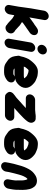

<svg xmlns="http://www.w3.org/2000/svg" viewBox="1255 -2070 894 3444"><g transform="rotate(90 1702.0 -348.0)"><path d="M172 -692 130 -455C127 -436 124 -417 122 -397L114 -341C109 -306 106 -271 100 -238L70 -69C62 -24 95 14 140 14C185 14 229 -24 237 -69L253 -157C258 -155 262 -153 266 -150C267 -150 270 -149 272 -147C281 -141 291 -135 301 -129C304 -128 307 -126 309 -124C326 -111 337 -98 353 -84C364 -76 372 -66 382 -57C396 -46 408 -33 425 -24C438 -8 457 0 480 0C526 0 570 -37 578 -83C586 -129 556 -160 524 -175H523C518 -180 513 -185 507 -190C492 -203 478 -216 464 -229C446 -248 425 -267 399 -280C389 -285 384 -291 375 -296C383 -304 397 -316 405 -323C414 -329 422 -335 430 -340L455 -358C478 -376 506 -390 528 -409C541 -418 554 -426 566 -435C604 -461 623 -514 600 -552C579 -585 527 -595 485 -565C465 -552 445 -539 426 -523C406 -512 387 -499 369 -485C344 -466 317 -449 292 -428L339 -692C347 -737 315 -775 270 -775C225 -775 180 -737 172 -692Z M742 -450 675 -67C667 -22 699 17 744 17C789 17 834 -22 842 -67L909 -450C917 -495 885 -533 840 -533C795 -533 750 -495 742 -450ZM785 -659C777 -612 810 -573 857 -573C903 -573 947 -610 955 -656C963 -703 931 -742 884 -742C838 -742 793 -705 785 -659Z M1274 -410C1275 -410 1276 -410 1277 -409C1300 -403 1322 -392 1342 -383C1356 -366 1375 -356 1385 -336C1375 -333 1365 -329 1354 -329C1347 -328 1340 -328 1332 -328H1174L1178 -338C1183 -350 1184 -354 1191 -363L1211 -387C1217 -395 1228 -408 1237 -413H1243C1253 -413 1264 -411 1274 -410ZM1307 -141H1266C1263 -141 1257 -141 1250 -142C1228 -142 1218 -152 1206 -161H1302C1320 -161 1337 -162 1353 -164L1340 -158C1332 -152 1325 -149 1316 -143C1314 -143 1309 -141 1307 -141ZM1388 -172C1396 -174 1403 -176 1410 -178C1464 -193 1513 -239 1539 -288C1589 -391 1524 -467 1469 -512C1446 -533 1421 -544 1390 -556C1367 -565 1347 -574 1317 -576L1303 -578C1294 -579 1284 -580 1275 -580H1255C1238 -580 1220 -576 1202 -569C1156 -551 1121 -517 1089 -480L1066 -452C1046 -428 1033 -405 1021 -374C1008 -341 997 -311 990 -271C981 -253 976 -230 983 -206C984 -193 986 -182 987 -170C998 -102 1027 -61 1079 -29L1095 -18C1099 -15 1104 -12 1108 -9C1133 9 1169 25 1216 25C1225 26 1231 26 1236 26H1278C1332 26 1374 5 1408 -19C1429 -32 1444 -49 1453 -72C1474 -128 1438 -171 1388 -172Z M2145 -74C2153 -119 2122 -157 2077 -157H1917C1928 -166 1937 -176 1948 -184C1969 -202 2005 -238 2027 -256C2070 -297 2116 -338 2152 -386C2191 -438 2190 -480 2161 -516C2148 -532 2129 -541 2105 -541H2080C2076 -541 2072 -541 2067 -542C2056 -542 2044 -541 2032 -539L2022 -537C2002 -537 1971 -531 1951 -531H1773C1727 -531 1682 -493 1674 -448C1666 -403 1697 -364 1743 -364H1918C1902 -350 1871 -319 1855 -306C1824 -281 1795 -252 1766 -226C1742 -204 1719 -183 1691 -165C1678 -156 1667 -146 1657 -137C1633 -113 1620 -79 1633 -52C1644 -30 1668 -2 1691 6C1705 9 1718 10 1730 10H2047C2092 10 2137 -29 2145 -74Z M2568 -410C2569 -410 2570 -410 2571 -409C2594 -403 2616 -392 2636 -383C2650 -366 2669 -356 2679 -336C2669 -333 2659 -329 2648 -329C2641 -328 2634 -328 2626 -328H2468L2472 -338C2477 -350 2478 -354 2485 -363L2505 -387C2511 -395 2522 -408 2531 -413H2537C2547 -413 2558 -411 2568 -410ZM2601 -141H2560C2557 -141 2551 -141 2544 -142C2522 -142 2512 -152 2500 -161H2596C2614 -161 2631 -162 2647 -164L2634 -158C2626 -152 2619 -149 2610 -143C2608 -143 2603 -141 2601 -141ZM2682 -172C2690 -174 2697 -176 2704 -178C2758 -193 2807 -239 2833 -288C2883 -391 2818 -467 2763 -512C2740 -533 2715 -544 2684 -556C2661 -565 2641 -574 2611 -576L2597 -578C2588 -579 2578 -580 2569 -580H2549C2532 -580 2514 -576 2496 -569C2450 -551 2415 -517 2383 -480L2360 -452C2340 -428 2327 -405 2315 -374C2302 -341 2291 -311 2284 -271C2275 -253 2270 -230 2277 -206C2278 -193 2280 -182 2281 -170C2292 -102 2321 -61 2373 -29L2389 -18C2393 -15 2398 -12 2402 -9C2427 9 2463 25 2510 25C2519 26 2525 26 2530 26H2572C2626 26 2668 5 2702 -19C2723 -32 2738 -49 2747 -72C2768 -128 2732 -171 2682 -172Z M2959 79C3004 79 3049 40 3057 -5L3067 -63C3072 -89 3081 -127 3088 -152C3103 -204 3119 -278 3140 -322C3155 -350 3167 -380 3192 -395C3198 -387 3203 -378 3206 -366C3218 -324 3219 -265 3216 -211C3216 -195 3219 -183 3216 -169C3215 -158 3212 -135 3210 -123L3197 -51C3189 -5 3220 33 3265 33C3310 33 3356 -5 3364 -51L3377 -123C3379 -132 3380 -141 3381 -152C3387 -186 3384 -205 3385 -235C3390 -328 3385 -419 3353 -480C3329 -526 3294 -564 3218 -564C3177 -562 3144 -549 3116 -529C3074 -502 3040 -466 3014 -418C2984 -364 2960 -305 2942 -232C2926 -175 2910 -122 2900 -63L2890 -5C2882 40 2914 79 2959 79Z"/></g></svg>

Font: Blanket
Style: BlkObl
Weight: 900
Foundry: Cannot Into Space Fonts
Version: Version 0.9